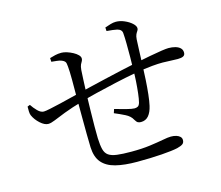

<svg xmlns="http://www.w3.org/2000/svg" viewBox="-108 -904 1216 1056"><g transform="rotate(-15 500.0 -375.5)"><path d="M234.2 -642.1 233 -663.4Q247.7 -667.9 264 -671.8Q280.3 -675.8 300 -675.8Q313.7 -675.8 331 -670.3Q348.2 -664.8 364.3 -656.2Q380.4 -647.6 390.6 -637.2Q400.8 -626.8 400.8 -616.8Q400.8 -607.9 396.8 -601.7Q392.8 -595.5 388.1 -585.6Q383.5 -575.6 381.7 -555.6Q380 -534.9 378.7 -499.1Q377.4 -463.3 375.4 -420.9Q374 -374.9 373.1 -326.4Q372.2 -277.9 371.8 -236.6Q371.5 -195.3 372.3 -169.7Q373.9 -129.8 380 -105.9Q386.1 -82 402.7 -70.3Q419.3 -58.6 450.4 -54.5Q481.5 -50.4 531.7 -50.4Q593.1 -50.4 639 -56.6Q684.9 -62.9 715.6 -68.7Q746.2 -74.6 762.1 -74.6Q779.2 -74.6 792.6 -70.5Q805.9 -66.5 814 -58.7Q822.1 -51 822.1 -39.3Q822.1 -24.6 812.6 -17.2Q803.1 -9.7 779.9 -3.9Q750.7 2.7 688.4 7.2Q626.2 11.7 548.1 11.7Q476.1 11.7 426.3 -0.9Q376.5 -13.5 349.9 -44.6Q323.3 -75.6 320.9 -131.8Q319.9 -162.5 319.4 -207.3Q318.9 -252.2 318.8 -303.9Q318.7 -355.5 318.4 -406.7Q319 -466.8 318.7 -517.6Q318.4 -568.3 316 -591.9Q314.8 -613.7 309.5 -620.9Q304.2 -628 292.4 -632.6Q281 -637.5 264.8 -639Q248.6 -640.5 234.2 -642.1ZM571.2 -726.8 570 -747.3Q587.3 -753.4 603.1 -758.1Q618.9 -762.8 633.4 -762.8Q657.3 -762.8 681.9 -752.1Q706.6 -741.5 723.1 -726.4Q739.7 -711.3 739.7 -697.8Q739.7 -689.9 734.9 -683.4Q730.1 -676.8 725.6 -667.4Q721 -657.9 719.6 -639.7Q718 -611.4 716.7 -572.6Q715.5 -533.9 713.5 -488.8Q712.3 -451.7 709.8 -409.8Q707.3 -368 703.2 -330.5Q699.1 -293.1 693.5 -268.4Q685.8 -233.6 669.2 -213.9Q652.5 -194.2 625.1 -194.2Q614.7 -194.2 607.5 -198.2Q600.3 -202.3 592.3 -216.1Q580.8 -238.7 551.8 -253.1Q522.8 -267.6 493.1 -279.9L500.3 -301.9Q533.2 -292.1 565.1 -284.1Q596.9 -276 610.3 -276Q621.4 -276 629.5 -280.5Q637.5 -285 641.9 -300.5Q646.7 -318.7 650.4 -350.7Q654.1 -382.8 656.4 -418.8Q658.6 -454.7 658.6 -483.6Q659.6 -514.5 659.9 -554.1Q660.1 -593.6 659.7 -631Q659.3 -668.3 657.3 -691Q656.3 -712.3 630.6 -719.3Q619.5 -721.9 604.6 -723.6Q589.6 -725.4 571.2 -726.8ZM348 -389.4Q276 -368.5 233.6 -352Q191.3 -335.4 168.2 -325.8Q145.2 -316.2 130.3 -316.2Q109.6 -316.2 85.1 -338.2Q60.6 -360.3 48.5 -387.7Q44.7 -397.4 44.4 -410.6Q44.1 -423.8 44.3 -437.8L58.9 -443.6Q71.3 -424.4 89 -406.4Q106.7 -388.4 124.1 -388.4Q133.9 -388.4 161.6 -394.2Q189.2 -400 224.3 -408.3Q259.4 -416.6 292.9 -425.2Q326.4 -433.8 348.2 -438.8Q368 -443.5 407 -453.1Q446 -462.8 495 -473.9Q543.9 -485 593.1 -496.4Q642.4 -507.8 681.8 -515.6Q728.6 -525 767.8 -532.5Q807.1 -540 835.3 -544.1Q863.5 -548.2 875.6 -548.2Q896.5 -548.2 914.1 -543.3Q931.6 -538.5 942.1 -528.3Q952.5 -518.2 952.5 -502.4Q952.5 -487.6 941.5 -482.2Q930.5 -476.7 910.4 -476.7Q890.7 -476.7 870.4 -478Q850.1 -479.4 824.8 -479.6Q799.5 -479.8 764.5 -476.6Q720.5 -472.6 662.7 -462.3Q604.9 -451.9 544.8 -438.3Q484.7 -424.7 432.6 -412.1Q380.5 -399.5 348 -389.4Z"/></g></svg>

Font: Noto Serif KR
Style: Regular
Weight: 200
Designer: Ryoko NISHIZUKA 西塚涼子 (kana & ideographs); Frank Grießhammer (Latin, Greek & Cyrillic); Wenlong ZHANG 张文龙 (bopomofo); San
Foundry: Adobe
Version: Version 2.001;hotconv 1.1.0;makeotfexe 2.6.0